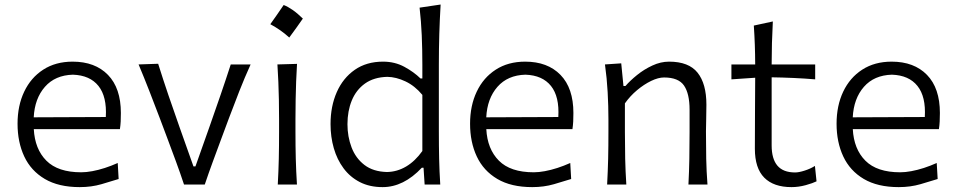

<svg xmlns="http://www.w3.org/2000/svg" viewBox="-20 -794 4113 826"><path d="M323.1 11Q373.2 11 416.5 -1.6Q459.8 -14.2 490.4 -23.9L486.5 -92.8Q459 -80.5 431 -71.4Q403 -62.4 377.1 -57.6Q351.1 -52.8 329.5 -52.8Q229.2 -52.8 179.5 -102.8Q129.8 -152.7 125.4 -238.6H495.9Q498.3 -254.5 499.2 -271.2Q500 -287.8 500 -307.9Q500 -414.8 444.5 -471.8Q389 -528.8 292.5 -528.8Q219.3 -528.8 166.1 -494.4Q112.9 -460.1 84.2 -399.8Q55.5 -339.5 55.5 -261.7Q55.5 -182.6 84.3 -121Q113.1 -59.4 172.6 -24.2Q232.1 11 323.1 11ZM435.2 -290.6 125.1 -289.3Q129.2 -370.2 173.2 -420.4Q217.2 -470.6 293.6 -472.7Q366.9 -470.3 403.6 -424.2Q440.3 -378.2 435.2 -290.6Z M771.7 0H860.9Q877.4 -49.1 894.9 -96.6Q912.4 -144.1 930.6 -193.2L964.9 -285.5Q986.5 -343.1 1009.4 -401.4Q1032.3 -459.7 1058.2 -516.8H972.7Q951.5 -451.2 928.7 -385Q905.9 -318.9 881.8 -250.3L820.8 -78.1H812.3L751.4 -249.8Q727.3 -317.8 704.5 -384.8Q681.7 -451.8 660.4 -519.7L576.2 -516.8Q600 -460.1 622.6 -402.1Q645.3 -344 666.9 -286.9L701.2 -195.6Q718.9 -148.7 737.2 -98.7Q755.6 -48.6 771.7 0Z M1200.4 -772.5Q1185.8 -751 1171.8 -730.8Q1157.8 -710.6 1142.9 -689.9Q1164.6 -678.3 1185.4 -663.8Q1206.2 -649.3 1224.4 -632.5Q1239.8 -653.2 1254.3 -673.5Q1268.8 -693.9 1282.9 -714Q1260 -736.6 1239.6 -750.8Q1219.2 -765.1 1200.4 -772.5ZM1175 0H1257.5Q1253.9 -57.6 1252.5 -111.1Q1251.1 -164.6 1251.1 -228.7V-280.7Q1251.1 -326.5 1251.9 -366.1Q1252.6 -405.7 1254 -443Q1255.4 -480.4 1257.8 -519.2L1173.5 -516.8Q1175.9 -478.4 1177.5 -441.4Q1179.1 -404.4 1179.8 -365.3Q1180.6 -326.2 1180.6 -280.7V-228.7Q1180.6 -164.6 1179.4 -111.1Q1178.2 -57.6 1175 0Z M1644.7 -54Q1585.4 -55.5 1547.8 -84.4Q1510.2 -113.3 1492.5 -159.8Q1474.8 -206.2 1474.8 -259.7Q1474.8 -316.1 1493.4 -361.6Q1512 -407.2 1550.2 -434.6Q1588.4 -461.9 1646.4 -463.4Q1684 -462.9 1724.4 -443.8Q1764.8 -424.7 1797 -385.8V-144.3Q1765.9 -100.6 1727.1 -77.6Q1688.3 -54.7 1644.7 -54ZM1626 11Q1716.4 11 1794.8 -72.5H1802.1L1806.8 0H1874Q1870.4 -57.6 1869.2 -111.1Q1868 -164.6 1868 -228.7V-515.4Q1868 -583.6 1869.9 -647.3Q1871.8 -710.9 1875.6 -774.5L1785.1 -761.1Q1791.7 -703.3 1794.4 -642.3Q1797 -581.3 1797 -515.4V-456.4H1789Q1760.7 -484.2 1719.7 -506.5Q1678.7 -528.8 1628 -528.8Q1556.7 -528.8 1506.2 -493.6Q1455.7 -458.4 1428.9 -397.7Q1402 -336.9 1402 -260Q1402 -205.5 1416 -156.5Q1430.1 -107.5 1458.1 -69.9Q1486 -32.3 1528.1 -10.6Q1570.1 11 1626 11Z M2269.8 11Q2319.9 11 2363.2 -1.6Q2406.5 -14.2 2437.2 -23.9L2433.3 -92.8Q2405.8 -80.5 2377.8 -71.4Q2349.8 -62.4 2323.8 -57.6Q2297.9 -52.8 2276.3 -52.8Q2176 -52.8 2126.3 -102.8Q2076.6 -152.7 2072.1 -238.6H2442.7Q2445.1 -254.5 2446 -271.2Q2446.8 -287.8 2446.8 -307.9Q2446.8 -414.8 2391.3 -471.8Q2335.8 -528.8 2239.3 -528.8Q2166.1 -528.8 2112.9 -494.4Q2059.6 -460.1 2031 -399.8Q2002.3 -339.5 2002.3 -261.7Q2002.3 -182.6 2031.1 -121Q2059.9 -59.4 2119.4 -24.2Q2178.8 11 2269.8 11ZM2381.9 -290.6 2071.9 -289.3Q2076 -370.2 2120 -420.4Q2164 -470.6 2240.4 -472.7Q2313.6 -470.3 2350.4 -424.2Q2387.1 -378.2 2381.9 -290.6Z M2591.9 0H2674.5Q2670.8 -57.6 2669.6 -110.7Q2668.4 -163.8 2668.4 -225.9V-349.3Q2690.7 -381 2720.6 -406Q2750.5 -431 2781.3 -445.9Q2812 -460.7 2836.8 -460.7Q2899 -460.7 2922.8 -425.8Q2946.6 -390.9 2946.6 -322.1V-225.9Q2946.6 -163.8 2945.6 -110.7Q2944.7 -57.6 2941.7 0H3023.6Q3019.3 -57.6 3018.2 -111.1Q3017.1 -164.6 3017.1 -228.7Q3017.1 -251.5 3018.1 -280.8Q3019 -310.1 3019 -343.5Q3019 -433.7 2981.1 -481.2Q2943.2 -528.8 2858.5 -528.8Q2822.3 -528.8 2786.5 -512.1Q2750.6 -495.5 2720.5 -471.1Q2690.4 -446.8 2670.7 -423.9H2662.2L2652.6 -521.5L2582.6 -516.8Q2590.9 -457.6 2594.2 -397.4Q2597.5 -337.3 2597.5 -280.7V-228.7Q2597.5 -164.6 2596.3 -111.1Q2595 -57.6 2591.9 0Z M3385 11Q3415.6 11 3446.5 2.5Q3477.3 -6.1 3492.8 -13.9L3485.9 -80.2Q3466.6 -68 3441.8 -60.1Q3417 -52.1 3400.5 -52.1Q3349.4 -52.1 3324.5 -81.3Q3299.7 -110.5 3299.7 -168.6V-461.4Q3345.4 -460.7 3393.1 -458.6Q3440.7 -456.5 3487 -452.6V-516.8H3299.7Q3299.8 -567.7 3301 -608.9Q3302.2 -650 3304.8 -701.7L3223 -684Q3225.9 -640.9 3227.3 -601Q3228.7 -561.1 3228.9 -516.8H3126.6V-452.6L3228.9 -459.6Q3228.8 -398.8 3228.1 -319.5Q3227.5 -240.2 3227.5 -154.3Q3227.5 -70.5 3267.9 -29.7Q3308.3 11 3385 11Z M3846.5 11Q3896.6 11 3939.9 -1.6Q3983.2 -14.2 4013.9 -23.9L4009.9 -92.8Q3982.5 -80.5 3954.5 -71.4Q3926.4 -62.4 3900.5 -57.6Q3874.6 -52.8 3852.9 -52.8Q3752.6 -52.8 3702.9 -102.8Q3653.2 -152.7 3648.8 -238.6H4019.3Q4021.8 -254.5 4022.6 -271.2Q4023.5 -287.8 4023.5 -307.9Q4023.5 -414.8 3968 -471.8Q3912.5 -528.8 3815.9 -528.8Q3742.8 -528.8 3689.5 -494.4Q3636.3 -460.1 3607.6 -399.8Q3579 -339.5 3579 -261.7Q3579 -182.6 3607.8 -121Q3636.6 -59.4 3696 -24.2Q3755.5 11 3846.5 11ZM3958.6 -290.6 3648.6 -289.3Q3652.7 -370.2 3696.6 -420.4Q3740.6 -470.6 3817.1 -472.7Q3890.3 -470.3 3927 -424.2Q3963.8 -378.2 3958.6 -290.6Z"/></svg>

Font: Pinar-VF-FD
Style: Regular
Weight: 300
Designer: Amin Abedi
Version: Version 3.0